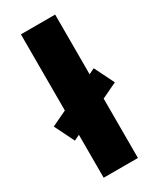

<svg xmlns="http://www.w3.org/2000/svg" viewBox="-227 -873 776 937"><g transform="rotate(-30 161.0 -404.0)"><path d="M344 -376 257 -334.5V0H64V-242L33 -227L-22 -338L64 -379V-808H257V-471.5L289 -487Z"/></g></svg>

Font: Encode Sans Condensed Black
Style: Regular
Weight: 900
Width: 3
Designer: Multiple Designers
Foundry: Impallari Type
Version: Version 2.000